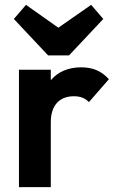

<svg xmlns="http://www.w3.org/2000/svg" viewBox="-20 -770 474 790"><path d="M58 0H189V-267C189 -339 227 -374 284 -374C311 -374 330 -366 346 -350L428 -444C398 -478 361 -493 314 -493C260 -493 218 -474 189 -440V-483H58ZM37 -692 178 -542H264L405 -692L355 -750L220 -656L87 -750Z"/></svg>

Font: MV Cash SemiBold
Style: Regular
Weight: 600
Designer: Rodrigo Fuenzalida
Foundry: fragTYPE
Version: Version 1.100;Glyphs 3.1.2 (3151)